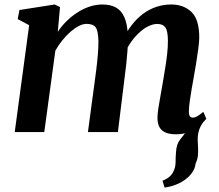

<svg xmlns="http://www.w3.org/2000/svg" viewBox="-20 -588 976 855"><path d="M713 247.2 703.6 216.9Q725.7 208 737.7 196.3Q749.6 184.6 755.6 167.8Q762 152 761.9 132Q761.8 111.9 763.8 89.8Q765.2 54.5 782.6 32.8Q800.1 11.2 813.7 -6.8L889.2 -49.2Q873.7 -30.2 866.9 -9.9Q860.1 10.4 860.4 34.4Q860.9 51.4 862 69.7Q863 87.9 861.2 105.4Q859.4 123 851.5 138.7Q848.3 167.4 828.1 190.4Q807.9 213.5 777.5 228.2Q747 242.8 713 247.2ZM247.2 -556.6 237.3 -446.4Q254 -471.7 276.4 -493.7Q298.8 -515.8 324.8 -532.5Q350.7 -549.3 378.9 -558.6Q407.1 -568 436.1 -568Q471.8 -568 496.3 -554.6Q520.7 -541.1 534 -511Q547.3 -480.9 549.4 -430.4Q549.7 -423.4 549.7 -415.9Q549.6 -408.3 549.1 -400.3Q548.5 -392.2 547.7 -383.7L528.6 -412.1Q545 -448.5 567.3 -477.3Q589.6 -506 616.9 -526.3Q644.2 -546.6 675.9 -557.3Q707.5 -568 742.9 -568Q797.2 -568 832.3 -535Q867.3 -502 867.3 -420.9Q867.3 -403.8 863.3 -373.1Q859.3 -342.3 853.8 -308.4Q848.3 -274.5 843.3 -247Q838.8 -221.8 833.9 -194.1Q829 -166.3 825.4 -140.1Q821.7 -113.9 821.1 -93.8Q820.8 -76.3 825.6 -70.2Q830.3 -64.2 837.8 -64.2Q847.4 -64.2 857.7 -69.8Q868 -75.5 885.3 -89.9L898.7 -59.3Q893.5 -52 876.6 -35.4Q859.7 -18.7 831.6 -4.4Q803.4 10 764.8 10Q729.4 10 711.2 -0.8Q693 -11.5 687 -28.6Q681 -45.7 681.2 -64.5Q681.5 -81.8 685.4 -107.4Q689.3 -133 694.8 -162.2Q700.3 -191.3 704.8 -219.2Q709.3 -246 714.7 -278.9Q720.2 -311.8 724.1 -345.4Q728 -379 727.7 -407.9Q727.3 -451.7 715.9 -466.5Q704.5 -481.4 680.6 -481.4Q661.2 -481.4 639.5 -470.7Q617.9 -459.9 596.9 -439.8Q575.9 -419.8 558 -392.5Q540.2 -365.1 528.2 -332L549.9 -408Q549.4 -384.8 547.2 -356.7Q545 -328.6 542 -300.2Q538.9 -271.9 535.4 -247L505 0H371.6L400.8 -218Q404.7 -245.8 408.8 -278.5Q412.9 -311.2 415.7 -344.3Q418.5 -377.4 418.2 -405.8Q417.1 -453.2 405.1 -467.5Q393.2 -481.7 365.4 -481.7Q349.7 -481.7 331.4 -472.5Q313.1 -463.2 294.1 -446.7Q275.1 -430.1 257.7 -408.5Q240.3 -386.9 226.5 -362.6L177.2 0H45.6L109.9 -475.8L58.9 -503L66.6 -543.4L223.5 -568Z"/></svg>

Font: Merriweather 7pt Light
Style: Italic
Weight: 300
Italic angle: -7.8°
Designer: Eben Sorkin
Foundry: Eben Sorkin
Version: Version 2.200;gftools[0.9.31]